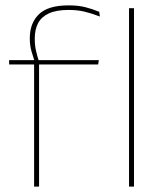

<svg xmlns="http://www.w3.org/2000/svg" viewBox="-20 -695 603 715"><path d="M235.5 -675Q271.5 -675 298 -668.2Q324.5 -661.5 349.5 -651L352 -633.5Q323.5 -644.5 296.5 -651.2Q269.5 -658 235.5 -658Q190 -658 162.2 -645.2Q134.5 -632.5 122 -609Q109.5 -585.5 109.5 -552V-549Q109.5 -525 114.5 -504.2Q119.5 -483.5 125 -466.5L108.5 -464V-467.5Q103.5 -482.5 97.2 -504.2Q91 -526 91 -550.5V-553Q91 -609 125 -642Q159 -675 235.5 -675ZM107 0V-460H125.5V0ZM14 -455V-471H114H120H348L345.5 -455ZM460.5 0V-664.5H479V0Z"/></svg>

Font: Anek Telugu Thin
Style: Regular
Weight: 250
Version: Version 1.003